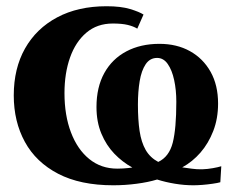

<svg xmlns="http://www.w3.org/2000/svg" viewBox="-20 -568 726 600"><path d="M334 11Q231 11 161.8 -25Q92.5 -61 57.8 -124.5Q23 -188 23 -270Q23 -354 58.2 -416.5Q93.5 -479 158.8 -513.8Q224 -548.5 313 -548.5Q357.5 -548.5 386.5 -539.8Q415.5 -531 428.5 -522.5L409 -478.5Q396.5 -486 378.8 -490.2Q361 -494.5 332.5 -494.5Q283.5 -494.5 249.8 -465.8Q216 -437 198.8 -388Q181.5 -339 181.5 -277Q181.5 -207.5 201.8 -154.2Q222 -101 259 -71Q296 -41 346.5 -41Q355.5 -41 364 -41.5Q372.5 -42 380 -42.8Q387.5 -43.5 393.5 -44.5Q362.5 -61.5 337.2 -87.8Q312 -114 296.8 -150.5Q281.5 -187 281.5 -233.5Q281.5 -295.5 306 -339.8Q330.5 -384 375 -407.5Q419.5 -431 478 -431Q532.5 -431 573.5 -408.2Q614.5 -385.5 638 -343.8Q661.5 -302 661.5 -244.5Q661.5 -197.5 646.5 -158.8Q631.5 -120 606.5 -91.2Q581.5 -62.5 549.5 -45Q564 -43 579.5 -40.8Q595 -38.5 612.5 -39Q628.5 -39.5 645.2 -42.5Q662 -45.5 671.5 -48.5L668.5 1.5Q660 4 644.2 6.2Q628.5 8.5 612.2 9.8Q596 11 584.5 11Q556 11 527 6.2Q498 1.5 471 -7Q443 1.5 407 6.2Q371 11 334 11ZM474.5 -62Q508.5 -78 519.8 -122Q531 -166 531 -250Q531 -287 524.2 -318Q517.5 -349 504.2 -368Q491 -387 471 -387Q448.5 -387 435.2 -367.2Q422 -347.5 416.5 -314.5Q411 -281.5 411 -241.5Q411 -194 416.2 -158.8Q421.5 -123.5 435.2 -99.5Q449 -75.5 474.5 -62Z"/></svg>

Font: Merriweather 72pt ExtraBold
Style: Regular
Weight: 800
Version: Version 2.100